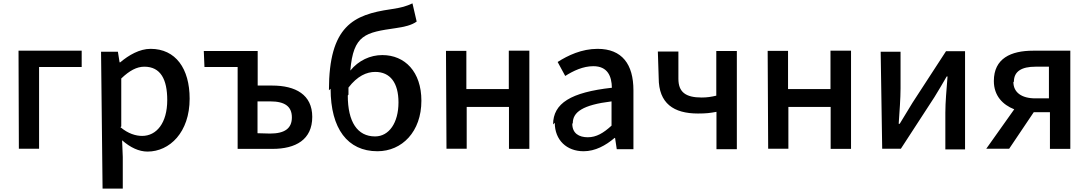

<svg xmlns="http://www.w3.org/2000/svg" viewBox="-20 -853 6469 1140"><path d="M92 30H212V-455H465V-552H90Z M589 267H709V79L705 -20C754 23 805 47 856 47C987 47 1106 -67 1106 -267C1106 -446 1023 -563 874 -563C809 -563 745 -526 694 -483H690L680 -546H580ZM700 -102V-387C749 -434 792 -457 837 -457C934 -457 973 -381 973 -259C973 -122 909 -46 824 -46C787 -46 741 -59 695 -98Z M1194 -455H1391V31H1598C1736 31 1834 -24 1834 -159C1834 -291 1735 -345 1596 -345H1510V-550H1190ZM1509 -62V-251H1585C1671 -251 1713 -221 1713 -156C1713 -90 1670 -60 1583 -60Z M1943 -326C1943 -89 2044 45 2221 45C2367 45 2482 -71 2482 -255C2482 -427 2384 -526 2250 -526C2178 -526 2109 -494 2060 -434C2078 -648 2150 -660 2330 -686C2379 -693 2424 -703 2454 -725L2429 -833C2392 -816 2367 -808 2300 -798C2079 -766 1933 -699 1933 -317ZM2049 -291V-333C2102 -402 2157 -426 2208 -426C2297 -426 2346 -361 2346 -245C2346 -124 2290 -43 2207 -43C2102 -43 2045 -129 2045 -286Z M2631 30H2751V-218H3002V31H3123V-552H3001V-324H2749V-551H2628Z M3274 -124C3274 -21 3345 45 3445 45C3514 45 3576 11 3629 -34H3632L3642 33H3741V-317C3741 -471 3674 -563 3528 -563C3434 -563 3352 -524 3291 -485L3336 -402C3385 -433 3442 -460 3503 -460C3588 -460 3612 -400 3613 -332C3370 -305 3264 -240 3264 -114ZM3381 -122C3381 -187 3439 -230 3611 -251V-107C3563 -63 3521 -38 3470 -38C3418 -38 3378 -61 3378 -118Z M3891 -390C3891 -239 3980 -179 4124 -179C4174 -179 4196 -182 4234 -189V33H4355V-550H4233V-285C4203 -278 4178 -274 4146 -274C4050 -274 4008 -307 4008 -385V-547H3886Z M4541 30H4661V-218H4912V31H5033V-552H4911V-324H4659V-551H4538Z M5218 30H5329L5528 -276C5549 -309 5580 -363 5601 -399H5606C5600 -323 5593 -245 5593 -184V34H5710V-549H5597L5398 -243C5377 -208 5343 -153 5322 -118H5316C5321 -192 5327 -269 5327 -329V-546H5209Z M5836 30H5972L6118 -187H6214V31H6335V-552H6114C5982 -552 5881 -506 5881 -372C5881 -284 5934 -231 6002 -204ZM6000 -368C6000 -430 6047 -457 6128 -457H6208V-269H6127C6045 -269 5997 -305 5997 -366Z"/></svg>

Font: GenEiGothic-pro-SemiBold
Style: Regular
Weight: 500
Designer: Ryoko NISHIZUKA (kana & ideographs); Paul D. Hunt (Latin, Greek & Cyrillic); Wenlong ZHANG (bopomofo); Sandoll Communica
Foundry: Adobe Systems Incorporated; o_tamon
Version: Version 1.000.140830